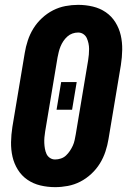

<svg xmlns="http://www.w3.org/2000/svg" viewBox="-20 -763 540 791"><path d="M207 8Q176 8 146.5 1Q117 -6 93 -22.5Q69 -39 53.5 -64Q38 -89 31.5 -117.5Q25 -146 25.5 -177Q26 -208 31 -240L82 -545Q86 -570 94.5 -596Q103 -622 117.5 -645.5Q132 -669 153 -688.5Q174 -708 198.5 -720.5Q223 -733 249.5 -738Q276 -743 302 -743Q333 -743 362.5 -736Q392 -729 416 -712.5Q440 -696 455.5 -671Q471 -646 477.5 -617.5Q484 -589 483.5 -558Q483 -527 478 -495L427 -190Q423 -165 414.5 -139Q406 -113 391.5 -89.5Q377 -66 356 -46.5Q335 -27 310.5 -14.5Q286 -2 259.5 3Q233 8 207 8ZM207 -106Q219 -106 231 -110Q243 -114 252 -122.5Q261 -131 268 -141.5Q275 -152 280 -163Q285 -174 287.5 -186Q290 -198 292 -209L343 -514Q345 -526 346 -538Q347 -550 347 -561.5Q347 -573 344.5 -584.5Q342 -596 337.5 -606Q333 -616 323.5 -622.5Q314 -629 302 -629Q290 -629 278.5 -625Q267 -621 257.5 -612.5Q248 -604 241 -593.5Q234 -583 229.5 -572Q225 -561 222 -549Q219 -537 217 -526L166 -221Q164 -209 163 -197Q162 -185 162.5 -173.5Q163 -162 165 -150.5Q167 -139 171.5 -129Q176 -119 185.5 -112.5Q195 -106 207 -106ZM213 -311 232 -425H296L277 -311Z"/></svg>

Font: Iosevka Heavy Oblique
Style: Regular
Weight: 900
Italic angle: -9°
Monospace: yes
Designer: Belleve Invis
Foundry: Belleve Invis
Version: Version 32.5.0; ttfautohint (v1.8.4)